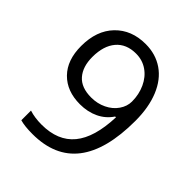

<svg xmlns="http://www.w3.org/2000/svg" viewBox="-204 -847 980 980"><g transform="rotate(45 286.0 -357.0)"><path d="M518.1 -409.2Q518.1 9.8 193.8 9.8Q137.2 9.8 104 0V-69.8Q143.1 -57.1 192.9 -57.1Q310.1 -57.1 369.9 -129.6Q429.7 -202.1 435.1 -352.1H429.2Q402.3 -311.5 357.9 -290.3Q313.5 -269 257.8 -269Q163.1 -269 107.4 -325.7Q51.8 -382.3 51.8 -483.9Q51.8 -595.2 114 -659.7Q176.3 -724.1 277.8 -724.1Q350.6 -724.1 405 -686.8Q459.5 -649.4 488.8 -577.9Q518.1 -506.3 518.1 -409.2ZM277.8 -654.8Q208 -654.8 169.9 -609.9Q131.8 -564.9 131.8 -484.9Q131.8 -414.6 167 -374.3Q202.1 -334 273.9 -334Q318.4 -334 355.7 -352.1Q393.1 -370.1 414.6 -401.4Q436 -432.6 436 -466.8Q436 -518.1 416 -561.5Q396 -605 360.1 -629.9Q324.2 -654.8 277.8 -654.8Z"/></g></svg>

Font: QFn3     
Style: Regular
Weight: 400
Foundry: Ascender Corporation
Version: Version 1.10